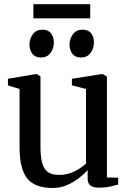

<svg xmlns="http://www.w3.org/2000/svg" viewBox="-20 -902 624 932"><path d="M460.5 9Q434 9 419.8 -0.8Q405.5 -10.5 405.5 -36.5V-76.5Q388 -56.5 362 -36.5Q336 -16.5 304 -3Q272 10.5 236 10.5Q149 10.5 112 -36Q75 -82.5 75 -186.5V-470L18.5 -487.5V-519.5L151.5 -542H160L176.5 -530.5V-191.5Q176.5 -144.5 184 -113.8Q191.5 -83 210.8 -68Q230 -53 266.5 -53Q295.5 -53 320.2 -61.5Q345 -70 364.5 -82.8Q384 -95.5 397.5 -108V-470L329 -488V-519.5L470.5 -542H479.5L499 -530.5V-40.5L554 -39.5L553.5 -6Q536.5 -1.5 513.5 3.8Q490.5 9 460.5 9ZM178 -623Q150.5 -623 136.8 -641Q123 -659 123 -685Q123 -713.5 139.5 -735.8Q156 -758 185.5 -758H186.5Q214 -758 227.8 -740Q241.5 -722 241.5 -696Q241.5 -667.5 225.2 -645.2Q209 -623 179 -623ZM372.5 -623Q345 -623 331.2 -641Q317.5 -659 317.5 -685Q317.5 -713.5 334 -735.8Q350.5 -758 380.5 -758H381Q409 -758 422.5 -740Q436 -722 436 -696Q436 -667.5 419.8 -645.2Q403.5 -623 373.5 -623ZM418 -881.5V-813H142V-881.5Z"/></svg>

Font: Merriweather 72pt
Style: Regular
Weight: 400
Version: Version 2.100